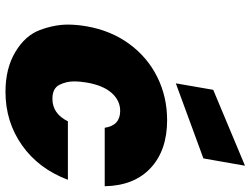

<svg xmlns="http://www.w3.org/2000/svg" viewBox="-124 -760 892 683"><g transform="rotate(90 321.5 -419.0)"><path d="M544 -697 277 -599 300 -732 570 -845ZM74 -281Q89 -368 136.5 -433Q184 -498 254.5 -533Q325 -568 408 -568Q515 -568 578 -509.5Q641 -451 643 -346H435Q427 -401 375 -401Q338 -401 311 -370.5Q284 -340 274 -281Q270 -257 270 -238Q270 -209 282.5 -184.5Q295 -160 332 -160Q385 -160 412 -215H620Q581 -111 497.5 -52Q414 7 307 7Q224 7 165.5 -28Q107 -63 87.5 -115Q68 -167 68 -215Q68 -246 74 -281Z"/></g></svg>

Font: Fz Poppins ExtBd
Style: Italic
Weight: 800
Italic angle: -10°
Designer: Ninad Kale (Devanagari), Jonny Pinhorn (Latin)
Foundry: Indian Type Foundry
Version: Vit hóa bi Vntype.Com & FontZin.Com